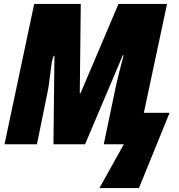

<svg xmlns="http://www.w3.org/2000/svg" viewBox="-20 -734 912 977"><path d="M687 223 843 -160H712L830 -714H583L390 -260H386L391 -714H154L3 0H168L223 -270Q228 -294 232.5 -333Q237 -372 242 -406Q247 -440 254 -450H257L252 0H413L605 -453H609Q604 -431 594 -395Q584 -359 569 -292L508 0H610L486 223Z"/></svg>

Font: Noto Sans Display SemiCondensed Black
Style: Italic
Weight: 900
Width: 4
Designer: Monotype Design team
Foundry: Monotype Imaging Inc.
Version: 1.000